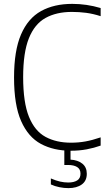

<svg xmlns="http://www.w3.org/2000/svg" viewBox="-20 -769 554 991"><path d="M345.5 9Q257 9 191.2 -26.2Q125.5 -61.5 89 -144.2Q52.5 -227 52.5 -369Q52.5 -507.5 88.5 -591Q124.5 -674.5 191.8 -711.8Q259 -749 353 -749Q427 -749 499.5 -727.5V-685.5Q460.5 -698 424.5 -702.8Q388.5 -707.5 351 -707.5Q271 -707.5 214.8 -676.2Q158.5 -645 129 -571.2Q99.5 -497.5 99.5 -371Q99.5 -240 129.5 -166.2Q159.5 -92.5 215 -62.5Q270.5 -32.5 346.5 -32.5Q385.5 -32.5 421.2 -39Q457 -45.5 499.5 -60V-17.5Q466 -5.5 427.5 1.8Q389 9 345.5 9ZM333 202Q310.5 202 286.8 197.2Q263 192.5 242.5 183V152Q269 163.5 290.2 168.2Q311.5 173 332 173Q361.5 173 378.5 162.2Q395.5 151.5 395.5 127.5Q395.5 104 378.2 93.2Q361 82.5 331 82.5H312V-10H344V55Q381.5 57 404.8 75.5Q428 94 428 128Q428 164.5 402 183.2Q376 202 333 202Z"/></svg>

Font: Encode Sans SemiCondensed SemiCondensed ExtraLight
Style: Regular
Weight: 200
Width: 4
Designer: Multiple Designers
Foundry: Impallari Type
Version: Version 3.000; ttfautohint (v1.8.3) -l 8 -r 50 -G 200 -x 14 